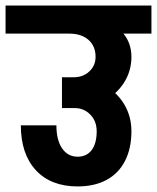

<svg xmlns="http://www.w3.org/2000/svg" viewBox="-45 -673 565 691"><path d="M299 -468Q299 -507 273.5 -529.5Q248 -552 204 -552V-623Q274 -623 323.5 -604Q373 -585 400.5 -550.5Q428 -516 428 -468ZM-25 -552V-653H500V-552ZM303 -200Q303 -237 280 -260.5Q257 -284 224 -284V-392Q283 -392 329 -367Q375 -342 401.5 -298.5Q428 -255 428 -200ZM235 -2Q138 -2 84 -60.5Q30 -119 30 -222H158Q158 -169 178.5 -139Q199 -109 235 -109ZM234 -2V-109Q267 -109 285 -133Q303 -157 303 -201H428Q428 -139 405 -94Q382 -49 338.5 -25.5Q295 -2 234 -2ZM178 -284V-395H222V-284ZM221 -284V-395Q254 -395 276.5 -416Q299 -437 299 -469H428Q428 -417 401 -375Q374 -333 327 -308.5Q280 -284 221 -284Z"/></svg>

Font: Akshar Light SemiBold
Style: Regular
Weight: 600
Version: Version 1.100